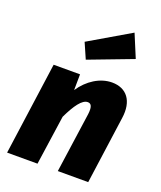

<svg xmlns="http://www.w3.org/2000/svg" viewBox="-153 -943 871 1039"><g transform="rotate(20 282.0 -423.0)"><path d="M440 -846 203 -707 242 -618 495 -714ZM419 -551C350 -551 283 -508 239 -442L240 -533H88L14 0H189L230 -285C266 -360 299 -406 331 -406C349 -406 361 -394 355 -346L306 0H481L535 -389C550 -491 503 -551 419 -551Z"/></g></svg>

Font: Fira Sans ExtraBold
Style: Italic
Weight: 800
Italic angle: -8°
Designer: bBox Type GmbH & Carrois Corporate GbR & Edenspiekermann AG
Foundry: bBox Type GmbH & Carrois Corporate GbR & Edenspiekermann AG
Version: Version 4.301;PS 004.301;hotconv 1.0.88;makeotf.lib2.5.64775